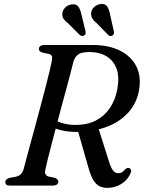

<svg xmlns="http://www.w3.org/2000/svg" viewBox="-20 -924 725 956"><path d="M214.5 -302.5 243.5 -331Q264.5 -318.5 293.2 -310.2Q322 -302 357 -302Q415 -302 457.5 -324Q500 -346 527 -386Q554 -426 564 -479.5Q575.5 -541 560.2 -582Q545 -623 509.8 -644Q474.5 -665 425.5 -665Q386 -665 369.5 -653Q353 -641 345.5 -617Q341 -598 332.2 -564.2Q323.5 -530.5 311.8 -487.5Q300 -444.5 287.2 -396.5Q274.5 -348.5 261.8 -300.8Q249 -253 237.8 -210Q226.5 -167 218.2 -133.2Q210 -99.5 206 -80.5Q202 -64 207 -56Q212 -48 221.5 -45L251.5 -39Q260.5 -35.5 265.5 -31Q270.5 -26.5 270.5 -19.5Q270.5 -10.5 263.2 -5.2Q256 0 242.5 0H29Q16 0 11.2 -5Q6.5 -10 6.5 -17.5Q6.5 -26 12.8 -31.2Q19 -36.5 30 -39L56.5 -43.5Q72 -46.5 81.5 -54.8Q91 -63 97 -79.5Q101.5 -97.5 110.5 -130.8Q119.5 -164 131.2 -207.2Q143 -250.5 156.2 -299Q169.5 -347.5 182.2 -396.2Q195 -445 206.5 -488.5Q218 -532 226 -566Q234 -600 237.5 -618.5Q241 -636 238.5 -644Q236 -652 221.5 -656L191.5 -662Q182 -665 177.8 -669.5Q173.5 -674 173.5 -680Q173.5 -689 180.8 -694.5Q188 -700 201 -700H441Q521.5 -700 578.2 -671.5Q635 -643 660.2 -590.8Q685.5 -538.5 670.5 -466.5Q658.5 -407.5 618.2 -363Q578 -318.5 514 -293.5Q450 -268.5 368 -267Q318.5 -266.5 280.8 -276.5Q243 -286.5 214.5 -302.5ZM367 -275.5 468 -292 520.5 -126.5Q528 -101 535.5 -86.8Q543 -72.5 551.2 -67Q559.5 -61.5 569 -61.5Q579.5 -61.5 587.8 -66.5Q596 -71.5 604 -81.5Q607.5 -85.5 613.2 -87Q619 -88.5 623.5 -87Q630.5 -84.5 632.5 -77.2Q634.5 -70 630 -61Q616 -28.5 584.8 -8.5Q553.5 11.5 513.5 11.5Q492 11.5 475.2 3Q458.5 -5.5 445.5 -26.2Q432.5 -47 422 -83.5ZM385.5 -852 406 -767.5Q407 -762 406.5 -757Q406 -752 400 -748Q395 -744.5 389.2 -745Q383.5 -745.5 378.5 -748.5L320.5 -806.5Q305 -818 296.8 -830Q288.5 -842 290.5 -858.5Q292.5 -875 306 -887.5Q319.5 -900 337.5 -902Q360 -905 370 -891Q380 -877 385.5 -852ZM528 -852 547 -767.5Q548 -761.5 547 -756.5Q546 -751.5 540 -747.5Q535 -744 529.2 -744.8Q523.5 -745.5 519.5 -749L462 -808Q447 -820 439.5 -832.5Q432 -845 434 -861.5Q436.5 -878 450.2 -890.2Q464 -902.5 482.5 -904Q504.5 -906 513.8 -891.8Q523 -877.5 528 -852Z"/></svg>

Font: Fraunces
Style: Italic
Weight: 400
Italic angle: -16°
Version: Version 1.000;[b76b70a41]